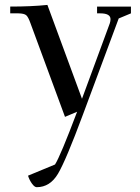

<svg xmlns="http://www.w3.org/2000/svg" viewBox="-20 -466 577 789"><path d="M22 -411.1V-439Q109.9 -439 174.8 -445.8L316.9 -60.1L431.2 -370.1Q434.1 -378.9 434.1 -387.2Q434.1 -411.1 392.1 -411.1H378.9V-439H518.1V-411.1L467.8 -390.1L320.8 4.9Q251 192.9 218.3 248Q185.5 303.2 130.9 303.2Q121.6 303.2 110.8 287.8Q100.1 272.5 95.2 255.9L206.1 210Q228 175.8 296.9 -6.8L247.1 14.2L105 -371.1Q96.2 -396 87.9 -403.3Q79.6 -410.6 56.2 -411.1Z"/></svg>

Font: Dihjauti S
Style: Bold
Weight: 700
Designer: T. Christopher White
Version: Version 3.0.0